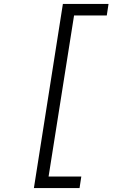

<svg xmlns="http://www.w3.org/2000/svg" viewBox="-20 -850 640 980"><path d="M153 110 301 -830H534L525 -771H358L228 51H395L386 110Z"/></svg>

Font: NKDuy Mono ExtraLight
Style: Italic
Weight: 200
Italic angle: -9°
Monospace: yes
Designer: NKDuy
Foundry: NKDuy
Version: Version 2.251; ttfautohint (v1.8.4.7-5d5b)